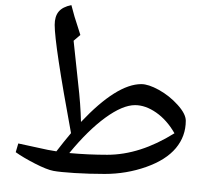

<svg xmlns="http://www.w3.org/2000/svg" viewBox="-20 -826 809 763"><path d="M396 -134.8Q335 -134.8 276.4 -138.4Q217.8 -142.1 191.9 -147Q166 -151.9 118.9 -176Q71.8 -200.2 42.5 -221.2L52.7 -255.9L169.9 -230.5L204.1 -224.6Q233.4 -262.7 262.2 -296.9Q197.3 -648.4 197.3 -727.1Q197.3 -760.7 213.1 -779.8Q229 -798.8 263.7 -805.7Q275.9 -757.3 289.6 -717.8L299.3 -687L272.5 -664.1L290.5 -495.1Q300.3 -411.1 301.8 -341.8V-341.3Q443.8 -491.7 541.5 -491.7Q569.8 -491.7 611.3 -468.8Q652.8 -445.8 685.5 -409.7Q718.3 -373.5 718.3 -346.2Q718.3 -284.7 679 -237.5Q639.6 -190.4 561 -162.6Q482.4 -134.8 396 -134.8ZM406.2 -210.9Q536.6 -210.9 673.3 -296.4Q643.1 -349.1 600.6 -378.7Q558.1 -408.2 516.6 -408.2Q467.3 -408.2 398.4 -358.2Q329.6 -308.1 255.4 -217.8Q330.6 -210.9 406.2 -210.9ZM530.8 -569.8ZM391.6 -105.5ZM391.6 -83Z"/></svg>

Font: Noto Naskh Arabic UI
Style: Regular
Weight: 400
Designer: Monotype Design team
Foundry: Monotype Imaging Inc.
Version: Version 1.05